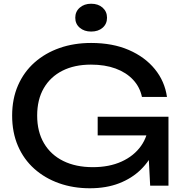

<svg xmlns="http://www.w3.org/2000/svg" viewBox="-20 -994 986 1028"><path d="M835 -326Q834 -256 808 -194.5Q782 -133 734 -86Q686 -39 617.5 -12.5Q549 14 461 14Q372 14 296 -13Q220 -40 163.5 -90.5Q107 -141 76 -213Q45 -285 45 -375Q45 -465 76.5 -537Q108 -609 165 -659.5Q222 -710 299 -737Q376 -764 468 -764Q583 -764 669.5 -726.5Q756 -689 809 -624Q862 -559 874 -475H740Q729 -528 692.5 -567Q656 -606 599 -627Q542 -648 467 -648Q379 -648 314.5 -615.5Q250 -583 214.5 -522Q179 -461 179 -375Q179 -289 215.5 -227Q252 -165 319 -132Q386 -99 477 -99Q565 -99 631 -129Q697 -159 735 -212.5Q773 -266 776 -337ZM503 -269V-369H882V0H784L768 -311L799 -269ZM468 -825Q431 -825 407 -845.5Q383 -866 383 -899Q383 -932 407 -953Q431 -974 468 -974Q506 -974 529.5 -953Q553 -932 553 -899Q553 -866 529.5 -845.5Q506 -825 468 -825Z"/></svg>

Font: Unbounded
Style: Regular
Weight: 400
Designer: Luke Prowse, Jean-Baptiste Morizot, Fátima Lázaro, Florian Runge
Foundry: NaN
Version: Version 1.701;gftools[0.9.28.dev5+ged2979d]